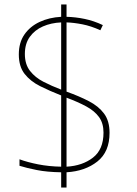

<svg xmlns="http://www.w3.org/2000/svg" viewBox="-20 -779 610 857"><path d="M253 -10Q190 -11 144.5 -20Q99 -29 67 -39V-68Q102 -55 150 -45.5Q198 -36 253 -35V-353Q202 -373 159 -394.5Q116 -416 90 -449Q64 -482 64 -536Q64 -589 89 -625Q114 -661 156.5 -681Q199 -701 253 -704V-759H277V-704Q317 -703 358 -694.5Q399 -686 439 -667L428 -644Q386 -663 347.5 -670.5Q309 -678 277 -679V-370Q333 -350 376.5 -327.5Q420 -305 444.5 -272Q469 -239 469 -186Q469 -101 414.5 -58Q360 -15 277 -10V58H253ZM253 -679Q208 -677 171.5 -661Q135 -645 113 -614.5Q91 -584 91 -538Q91 -492 114 -462.5Q137 -433 174 -414Q211 -395 253 -379ZM277 -35Q348 -39 395 -75.5Q442 -112 442 -187Q442 -229 422 -256.5Q402 -284 365 -304Q328 -324 277 -343Z"/></svg>

Font: Noto Sans Tamil Thin
Style: Regular
Weight: 100
Designer: Jelle Bosma - Monotype Design Team
Foundry: Monotype Imaging Inc.
Version: Version 2.004; ttfautohint (v1.8.4.7-5d5b)